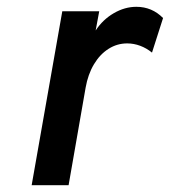

<svg xmlns="http://www.w3.org/2000/svg" viewBox="-20 -544 499 564"><path d="M73 0 163 -511H271.5L261 -454.5Q282 -486.5 314.2 -505.2Q346.5 -524 380.5 -524Q426.5 -524 459 -491L426.5 -389.5Q410.5 -402.5 391.8 -409.5Q373 -416.5 353.5 -416.5Q324 -416.5 298.8 -400.5Q273.5 -384.5 256 -355.2Q238.5 -326 231.5 -286.5L181.5 0Z"/></svg>

Font: Overpass SemiBold
Style: Italic
Weight: 600
Italic angle: -10°
Designer: Delve Withrington, Dave Bailey, Thomas Jockin
Foundry: Delve Fonts LLC
Version: Version 4.000